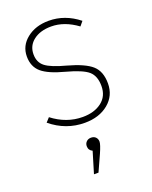

<svg xmlns="http://www.w3.org/2000/svg" viewBox="-148 -611 757 959"><g transform="rotate(-20 230.5 -132.0)"><path d="M231 -531Q317 -531 390 -473L371 -450Q303 -500 233 -500Q175 -500 139 -472.5Q103 -445 103 -399Q103 -356 133 -333Q163 -310 239 -290Q330 -265 366.5 -232.5Q403 -200 403 -136Q403 -71 354 -30.5Q305 10 228 10Q128 10 48 -56L68 -78Q142 -21 228 -21Q290 -21 329 -51Q368 -81 368 -135Q368 -188 338.5 -214Q309 -240 223 -263Q139 -285 103.5 -315.5Q68 -346 68 -400Q68 -457 114.5 -494Q161 -531 231 -531ZM230 90Q246 90 255 99.5Q264 109 264 123Q264 138 245 181L206 267H182L216 154Q196 145 196 123Q196 109 205.5 99.5Q215 90 230 90Z"/></g></svg>

Font: Fira Sans UltraLight
Style: Regular
Weight: 200
Designer: Carrois Corporate & Edenspiekermann AG
Foundry: Carrois Corporate GbR & Edenspiekermann AG
Version: Version 4.106;PS 004.106;hotconv 1.0.70;makeotf.lib2.5.58329